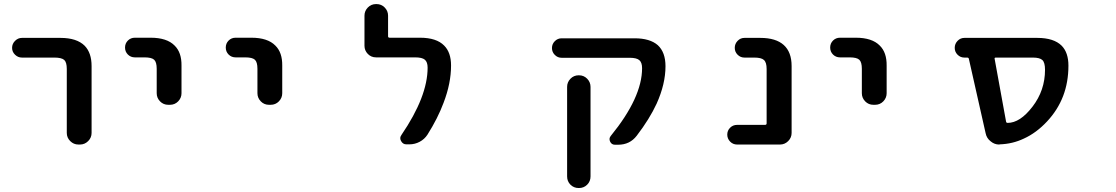

<svg xmlns="http://www.w3.org/2000/svg" viewBox="-20 -736 5540 953"><path d="M369.1 -18.6Q345.7 -18.6 328.6 -35.6Q311.5 -52.7 311.5 -76.2V-393.6Q311.5 -426.8 298.8 -438.5Q285.2 -450.2 250 -450.2H88.9Q69.3 -450.2 54.7 -464.4Q40 -478.5 40 -498.5Q40 -518.6 54.7 -533.2Q69.3 -547.9 88.9 -547.9H280.3Q361.3 -547.9 400.4 -508.8Q434.6 -473.6 434.6 -408.2V-76.2Q434.6 -52.7 417.5 -35.6Q400.4 -18.6 377 -18.6Z M815.4 -215.8Q791 -215.8 774.4 -232.9Q757.8 -250 757.8 -273.4V-394.5Q757.8 -427.7 745.1 -439.5Q732.4 -451.2 697.3 -451.2H649.4Q628.9 -451.2 614.7 -465.3Q600.6 -479.5 600.6 -500Q600.6 -520.5 614.7 -534.7Q628.9 -548.8 649.4 -548.8H727.5Q808.6 -548.8 846.7 -509.8Q881.8 -475.6 880.9 -410.2V-273.4Q880.9 -250 864.3 -232.9Q847.7 -215.8 823.2 -215.8Z M1315.4 -215.8Q1291 -215.8 1274.4 -232.9Q1257.8 -250 1257.8 -273.4V-394.5Q1257.8 -427.7 1245.1 -439.5Q1232.4 -451.2 1197.3 -451.2H1149.4Q1128.9 -451.2 1114.7 -465.3Q1100.6 -479.5 1100.6 -500Q1100.6 -520.5 1114.7 -534.7Q1128.9 -548.8 1149.4 -548.8H1227.5Q1308.6 -548.8 1346.7 -509.8Q1381.8 -475.6 1380.9 -410.2V-273.4Q1380.9 -250 1364.3 -232.9Q1347.7 -215.8 1323.2 -215.8Z M1997.1 -19.5Q1979.5 -19.5 1970.7 -36.1Q1966.8 -43 1966.8 -49.8Q1966.8 -58.6 1972.7 -66.4Q2102.5 -256.8 2102.5 -400.4Q2102.5 -427.7 2088.9 -439.5Q2075.2 -451.2 2041 -451.2H1846.7Q1822.3 -451.2 1805.7 -468.3Q1789.1 -485.4 1789.1 -508.8V-658.2Q1789.1 -681.6 1805.7 -698.7Q1822.3 -715.8 1846.7 -715.8H1848.6Q1873 -715.8 1889.6 -698.7Q1906.2 -681.6 1906.2 -658.2V-555.7Q1906.2 -548.8 1914.1 -548.8H2064.5Q2146.5 -548.8 2184.6 -509.8Q2218.8 -475.6 2218.8 -411.1Q2218.8 -322.3 2181.6 -225.6Q2153.3 -149.4 2101.6 -67.4Q2086.9 -44.9 2063 -32.2Q2039.1 -19.5 2011.7 -19.5Z M2852.5 197.3Q2828.1 197.3 2811.5 180.7Q2794.9 164.1 2794.9 139.6V-304.7Q2794.9 -328.1 2811.5 -345.2Q2828.1 -362.3 2852.5 -362.3H2853.5Q2877.9 -362.3 2894.5 -345.2Q2911.1 -328.1 2911.1 -304.7V139.6Q2911.1 164.1 2894.5 180.7Q2877.9 197.3 2853.5 197.3ZM3032.2 -17.6Q3015.6 -17.6 3008.3 -33.2Q3001 -48.8 3011.7 -61.5Q3167 -252 3167 -397.5Q3167 -425.8 3153.3 -437.5Q3139.6 -449.2 3105.5 -449.2H2767.6Q2748 -449.2 2733.9 -463.4Q2719.7 -477.5 2719.7 -497.6Q2719.7 -517.6 2733.9 -531.7Q2748 -545.9 2767.6 -545.9H3129.9Q3206.1 -545.9 3245.1 -511.7Q3283.2 -476.6 3283.2 -407.2Q3283.2 -319.3 3239.3 -221.7Q3204.1 -145.5 3140.6 -62.5Q3106.4 -17.6 3047.9 -17.6Z M3638.7 -18.6Q3618.2 -18.6 3604 -33.2Q3589.8 -47.9 3589.8 -67.9Q3589.8 -87.9 3604 -102.1Q3618.2 -116.2 3638.7 -116.2H3777.3Q3785.2 -116.2 3785.2 -124V-393.6Q3785.2 -426.8 3771.5 -438.5Q3758.8 -450.2 3723.6 -450.2H3674.8Q3655.3 -450.2 3641.1 -464.4Q3627 -478.5 3627 -498.5Q3627 -518.6 3641.1 -533.2Q3655.3 -547.9 3674.8 -547.9H3753.9Q3831.1 -547.9 3870.1 -512.7Q3909.2 -477.5 3909.2 -408.2V-76.2Q3909.2 -52.7 3892.1 -35.6Q3875 -18.6 3851.6 -18.6Z M4315.4 -215.8Q4291 -215.8 4274.4 -232.9Q4257.8 -250 4257.8 -273.4V-394.5Q4257.8 -427.7 4245.1 -439.5Q4232.4 -451.2 4197.3 -451.2H4149.4Q4128.9 -451.2 4114.7 -465.3Q4100.6 -479.5 4100.6 -500Q4100.6 -520.5 4114.7 -534.7Q4128.9 -548.8 4149.4 -548.8H4227.5Q4308.6 -548.8 4346.7 -509.8Q4381.8 -475.6 4380.9 -410.2V-273.4Q4380.9 -250 4364.3 -232.9Q4347.7 -215.8 4323.2 -215.8Z M4942.4 -19.5Q4940.4 -18.6 4939.5 -18.6Q4916 -18.6 4897.5 -34.2Q4877 -49.8 4872.1 -75.2L4789.1 -443.4Q4788.1 -450.2 4780.3 -450.2H4766.6Q4747.1 -450.2 4732.9 -464.4Q4718.8 -478.5 4718.8 -498.5Q4718.8 -518.6 4732.9 -533.2Q4747.1 -547.9 4766.6 -547.9H5128.9Q5210.9 -547.9 5250 -508.8Q5283.2 -474.6 5283.2 -410.2Q5283.2 -328.1 5256.8 -259.3Q5230.5 -190.4 5177.2 -133.3Q5124 -76.2 5061.5 -47.9Q5005.9 -21.5 4942.4 -19.5ZM5104.5 -206.1Q5167 -287.1 5167 -389.6Q5167 -425.8 5153.8 -438Q5140.6 -450.2 5106.4 -450.2H4922.9Q4915 -450.2 4917 -443.4L4973.6 -132.8Q4974.6 -126 4981.4 -126Q5043 -126 5104.5 -206.1Z"/></svg>

Font: Rounded Mgen+ 1m medium
Style: Regular
Weight: 500
Designer: [Source Han Sans]
Ryoko NISHIZUKA  (kana & ideographs); Paul D. Hunt (Latin, Greek & Cyrillic); Wenlong ZHANG  (bopomofo
Version: Version 1.059.20150602